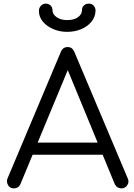

<svg xmlns="http://www.w3.org/2000/svg" viewBox="-20 -1041 743 1061"><path d="M57 0Q34 0 24 -19Q14 -38 22 -56L316 -754Q327 -781 354 -781Q380 -781 391 -754L686 -55Q695 -36 683.5 -18Q672 0 651 0Q639 0 629.5 -6Q620 -12 614 -24L339 -691H370L93 -24Q88 -12 78.5 -6Q69 0 57 0ZM123 -186 153 -253H559L589 -186ZM351 -865Q309 -865 273.5 -880.5Q238 -896 216.5 -922Q195 -948 195 -981Q195 -997 206 -1009Q217 -1021 233 -1021Q248 -1021 259 -1011Q270 -1001 270 -985Q270 -962 293 -946Q316 -930 351 -930Q389 -930 411 -946Q433 -962 433 -985Q433 -1001 444 -1011Q455 -1021 471 -1021Q487 -1021 497.5 -1009.5Q508 -998 508 -982Q507 -947 485 -920.5Q463 -894 428 -879.5Q393 -865 351 -865Z"/></svg>

Font: Comfortaa
Style: Regular
Weight: 400
Designer: Johan Aakerlund
Foundry: Johan Aakerlund
Version: Version 3.104; ttfautohint (v1.8.1.43-b0c9)